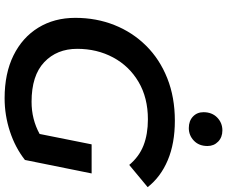

<svg xmlns="http://www.w3.org/2000/svg" viewBox="-94 -856 961 812"><g transform="rotate(90 386.0 -450.5)"><path d="M396 10Q291 10 215 -27.5Q139 -65 97.5 -132.5Q56 -200 56 -289Q56 -378 86.5 -454.5Q117 -531 174 -588.5Q231 -646 311.5 -678Q392 -710 491 -710Q587 -710 658 -680Q729 -650 772 -595L678 -517Q643 -559 595.5 -577.5Q548 -596 485 -596Q394 -596 327 -556.5Q260 -517 223.5 -449Q187 -381 187 -297Q187 -211 243.5 -157.5Q300 -104 411 -104Q485 -104 547 -138L591 -358H714L657 -76Q605 -35 536.5 -12.5Q468 10 396 10ZM522 -769Q492 -769 473.5 -786.5Q455 -804 455 -831Q455 -867 477.5 -889Q500 -911 532 -911Q561 -911 579.5 -893Q598 -875 598 -848Q598 -812 575.5 -790.5Q553 -769 522 -769Z"/></g></svg>

Font: Montserrat SemiBold
Style: Italic
Weight: 600
Italic angle: -11.3°
Designer: Julieta Ulanovsky
Foundry: Julieta Ulanovsky
Version: Version 9.000; ttfautohint (v1.8.4.7-5d5b)